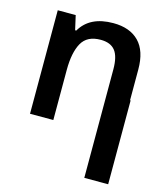

<svg xmlns="http://www.w3.org/2000/svg" viewBox="-117 -641 834 971"><g transform="rotate(15 300.0 -155.0)"><path d="M67 0V-542H161L178 -467H184Q233 -552 356 -552Q443 -552 490.5 -503.5Q538 -455 538 -358V-197H541V242H416V0V-326Q416 -393 392 -423.5Q368 -454 316 -454Q245 -454 217 -403.5Q189 -353 189 -262V0Z"/></g></svg>

Font: Noto Sans Mono SemiBold
Style: Regular
Weight: 600
Designer: Monotype Design Team
Foundry: Monotype Imaging Inc.
Version: Version 2.014; ttfautohint (v1.8.4.7-5d5b)